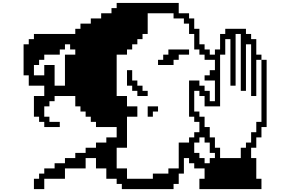

<svg xmlns="http://www.w3.org/2000/svg" viewBox="-20 -1306 2004 1326"><path d="M214.3 -71.4V0H285.7V-71.4H428.6V-142.9H571.4V-214.3H642.9V-142.9H714.3V-71.4H785.7V-35.7H821.4V0H1178.6V-35.7H1214.3V-107.1H1250V-214.3H1285.7V-178.6H1321.4V-142.9H1392.9V-71.4H1357.1V0H1785.7V-71.4H1750V-214.3H1714.3V-285.7H1750V-357.1H1785.7V-428.6H1821.4V-892.9H1785.7V-464.3H1750V-392.9H1714.3V-321.4H1678.6V-285.7H1642.9V-214.3H1500V-285.7H1464.3V-357.1H1428.6V-428.6H1392.9V-500H1357.1V-535.7H1321.4V-678.6H1357.1V-642.9H1392.9V-571.4H1500V-928.6H1535.7V-1035.7H1571.4V-714.3H1607.1V-1071.4H1642.9V-678.6H1678.6V-1000H1714.3V-642.9H1750V-892.9H1785.7V-928.6H1750V-1035.7H1714.3V-1071.4H1678.6V-1107.1H1535.7V-1071.4H1500V-964.3H1464.3V-928.6H1428.6V-964.3H1392.9V-1000H1357.1V-1107.1H1321.4V-1178.6H1285.7V-1214.3H1214.3V-1285.7H785.7V-1250H750V-1214.3H678.6V-1178.6H607.1V-1142.9H535.7V-1107.1H500V-1071.4H214.3V-1035.7H178.6V-1000H142.9V-785.7H178.6V-714.3H285.7V-642.9H214.3V-500H250V-464.3H285.7V-428.6H392.9V-464.3H321.4V-500H285.7V-571.4H321.4V-607.1H357.1V-642.9H500V-571.4H535.7V-535.7H571.4V-500H607.1V-464.3H642.9V-428.6H785.7V-357.1H714.3V-321.4H642.9V-285.7H571.4V-250H500V-214.3H428.6V-178.6H357.1V-142.9H285.7V-107.1H250V-71.4ZM857.1 -142.9H785.7V-285.7H857.1V-500H928.6V-571.4H857.1V-642.9H785.7V-928.6H857.1V-964.3H892.9V-1000H928.6V-1035.7H964.3V-1071.4H1000V-1214.3H1178.6V-1178.6H1250V-1142.9H1285.7V-1071.4H1321.4V-964.3H1357.1V-928.6H1392.9V-892.9H1464.3V-821.4H1428.6V-785.7H1392.9V-750H1464.3V-607.1H1428.6V-678.6H1392.9V-714.3H1357.1V-750H1285.7V-500H1321.4V-464.3H1357.1V-392.9H1321.4V-357.1H1285.7V-321.4H1214.3V-142.9H1142.9V-107.1H1035.7V-71.4H857.1ZM285.7 -785.7H214.3V-857.1H250V-892.9H285.7V-928.6H392.9V-964.3H428.6V-1000H464.3V-964.3H500V-928.6H428.6V-714.3H357.1V-857.1H285.7ZM892.9 -714.3V-678.6H928.6V-642.9H1000V-678.6H964.3V-714.3H928.6V-750H892.9V-821.4H857.1V-714.3ZM1000 -571.4V-500H1035.7V-535.7H1071.4V-571.4ZM1071.4 -892.9V-857.1H1178.6V-892.9H1214.3V-928.6H1285.7V-964.3H1142.9V-928.6H1107.1V-892.9ZM1392.9 -357.1V-321.4H1428.6V-250H1464.3V-214.3H1428.6V-178.6H1392.9V-214.3H1357.1V-250H1321.4V-321.4H1357.1V-357.1Z"/></svg>

Font: Gossip Icons High Pixel
Style: Regular
Weight: 500
Designer: Deborah Khodanovich
Version: Version 1.001;Glyphs 3.3.1 (3343)